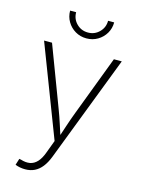

<svg xmlns="http://www.w3.org/2000/svg" viewBox="-139 -829 822 1114"><g transform="rotate(15 272.0 -271.5)"><path d="M65.4 196.3 77.6 157.7 88.4 159.7Q118.7 169.4 143.3 164.8Q168 160.2 187.3 139.4Q206.5 118.7 220.2 80.6L248.5 4.9L38.6 -542.5H86.4L222.2 -183.1Q238.3 -141.1 251.7 -99.1Q265.1 -57.1 278.8 -15.6H264.2Q278.3 -57.1 292 -99.1Q305.7 -141.1 321.8 -183.1L458 -542.5H505.4L259.8 96.7Q245.1 134.3 225.8 158.7Q206.5 183.1 181.6 195.3Q156.7 207.5 125.5 207.5Q108.9 207.5 93.8 204.6Q78.6 201.7 65.4 196.3ZM272 -618.2Q234.9 -618.2 204.8 -636Q174.8 -653.8 157.2 -683.6Q139.6 -713.4 139.6 -749.5H175.8Q175.8 -709 203.6 -681.2Q231.4 -653.3 272 -653.3Q312 -653.3 339.8 -681.2Q367.7 -709 367.7 -749.5H404.3Q404.3 -713.4 386.7 -683.6Q369.1 -653.8 339.1 -636Q309.1 -618.2 272 -618.2Z"/></g></svg>

Font: Inter 16pt ExtraLight
Style: Regular
Weight: 250
Version: Version 4.001;git-66647c0bb